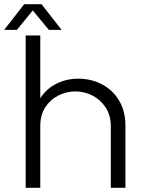

<svg xmlns="http://www.w3.org/2000/svg" viewBox="-46 -900 698 920"><path d="M77 0V-730H147V-429Q177 -476 225.5 -499.5Q274 -523 328 -523Q392 -523 443.5 -495.5Q495 -468 525 -417.5Q555 -367 555 -297V0H485V-294Q485 -347 460.5 -384.5Q436 -422 397.5 -442Q359 -462 315 -462Q273 -462 234 -442.5Q195 -423 171 -386Q147 -349 147 -296V0ZM-26 -757 70 -880H153L249 -757H188L111 -850L35 -757Z"/></svg>

Font: MuseoModerno Thin Light
Style: Regular
Weight: 300
Version: Version 1.003